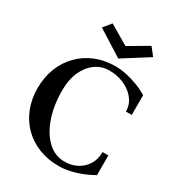

<svg xmlns="http://www.w3.org/2000/svg" viewBox="-222 -1075 1119 1223"><g transform="rotate(30 337.5 -463.5)"><path d="M398 16Q318 16 251.5 -10.5Q185 -37 136.5 -85.5Q88 -134 61.5 -201Q35 -268 35 -347Q35 -428 61.5 -495.5Q88 -563 136.5 -612.5Q185 -662 251.5 -689Q318 -716 397 -716Q436 -716 478 -707Q520 -698 562 -682Q604 -666 640 -644V-499H597Q598 -535 581 -566.5Q564 -598 533.5 -622Q503 -646 463 -659.5Q423 -673 377 -673Q319 -673 274 -640Q229 -607 203.5 -549.5Q178 -492 178 -415Q178 -301 209 -213.5Q240 -126 293.5 -76.5Q347 -27 416 -27Q469 -27 509.5 -49Q550 -71 574 -110.5Q598 -150 597 -201H640V-56Q604 -35 562.5 -18.5Q521 -2 478.5 7Q436 16 398 16ZM386 -767 197 -886 243 -943 386 -859 529 -943 574 -886Z"/></g></svg>

Font: Wittgenstein SemiBold
Style: Regular
Weight: 600
Designer: Jörg Drees
Foundry: Jörg Drees
Version: Version 1.500